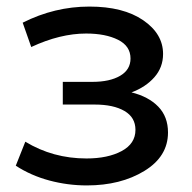

<svg xmlns="http://www.w3.org/2000/svg" viewBox="-20 -557 584 584"><path d="M244 7Q186 7 130 -8Q74 -23 28 -53L57 -126Q141 -75 243 -75Q308 -75 350 -97.5Q392 -120 392 -162Q392 -200 358.5 -219.5Q325 -239 268 -239H171V-308H261Q314 -308 345.5 -326.5Q377 -345 377 -379Q377 -417 339 -436Q301 -455 242 -455Q163 -455 75 -414L49 -488Q146 -537 252 -537Q355 -537 415.5 -495.5Q476 -454 476 -393Q476 -352 449.5 -322Q423 -292 380 -276Q432 -263 461.5 -232.5Q491 -202 491 -154Q491 -81 419 -37Q347 7 244 7Z"/></svg>

Font: Argentum Novus
Style: Regular
Weight: 400
Designer: Julieta Ulanovsky
Foundry: Julieta Ulanovsky
Version: Version 7.20;July 27, 2021;FontCreator 13.0.0.2683 64-bit